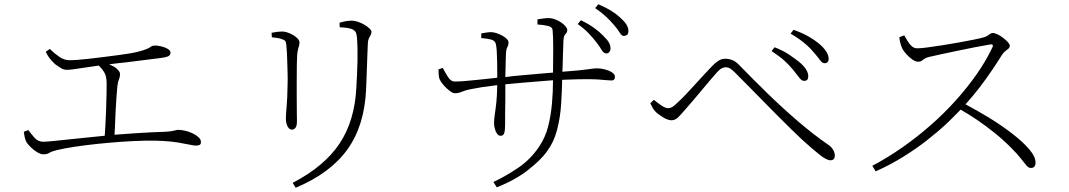

<svg xmlns="http://www.w3.org/2000/svg" viewBox="-20 -831 5020 902"><path d="M184 -106Q171 -106 154.5 -116Q138 -126 124.5 -139.5Q111 -153 105 -162Q100 -171 97 -182.5Q94 -194 92 -212L113 -220Q127 -201 143 -183Q159 -165 184 -165Q195 -165 235.5 -169Q276 -173 336.5 -179.5Q397 -186 469 -193Q470 -193 472 -193Q474 -214 475 -239Q477 -277 478.5 -316.5Q480 -356 480.5 -389Q481 -422 481 -438Q481 -467 473 -485Q465 -502 444 -523Q400 -517 362 -511Q314 -503 295 -503Q279 -503 267 -510.5Q255 -518 241 -528Q231 -536 217.5 -552Q204 -568 195 -588L214 -601Q237 -579 259.5 -563.5Q282 -548 309 -548Q335 -548 394 -554.5Q453 -561 535 -572Q597 -580 628.5 -588Q660 -596 673 -602.5Q686 -609 691.5 -613Q697 -617 708 -617Q719 -617 731.5 -614.5Q744 -612 755.5 -607.5Q767 -603 774 -597Q781 -591 781 -584Q781 -575 774.5 -569.5Q768 -564 750 -561Q735 -558 699 -554L619 -544Q575 -538 534 -534Q511 -531 493 -529Q506 -523 517 -517Q529 -509 536.5 -500Q544 -491 544 -482Q544 -470 538.5 -457Q533 -444 531 -422Q529 -404 527 -373Q525 -342 523 -306Q521 -270 520 -235Q519 -215 518 -198Q566 -202 615 -205Q689 -210 756 -212Q775 -213 786.5 -215Q798 -217 805 -219Q812 -221 817 -221Q831 -221 849 -217Q867 -213 884 -205Q901 -197 912.5 -186.5Q924 -176 924 -164Q924 -154 918 -150.5Q912 -147 901 -147Q891 -147 870 -151.5Q849 -156 816.5 -161.5Q784 -167 741 -169Q708 -171 658.5 -170Q609 -169 551.5 -165Q494 -161 437 -155Q380 -149 330.5 -141.5Q281 -134 248 -126Q223 -120 212 -113Q201 -106 184 -106Z M1355 28Q1503 -49 1574.5 -155.5Q1646 -262 1654 -418Q1656 -454 1657.5 -485.5Q1659 -517 1659.5 -545Q1660 -573 1659.5 -600Q1659 -627 1657 -654Q1656 -665 1653 -675.5Q1650 -686 1636 -693Q1629 -697 1612.5 -699.5Q1596 -702 1576 -703L1575 -724Q1589 -729 1605 -731.5Q1621 -734 1632 -734Q1646 -734 1662 -728.5Q1678 -723 1692.5 -714.5Q1707 -706 1716 -697Q1725 -688 1725 -682Q1725 -672 1721 -665.5Q1717 -659 1713 -651Q1709 -643 1708 -626Q1707 -604 1706 -576.5Q1705 -549 1704 -520.5Q1703 -492 1702 -464.5Q1701 -437 1700 -414Q1693 -242 1612.5 -129.5Q1532 -17 1369 51ZM1352 -222Q1343 -222 1336.5 -229Q1330 -236 1326.5 -248Q1323 -260 1323 -274Q1323 -294 1326.5 -330.5Q1330 -367 1331 -432Q1332 -455 1331 -489.5Q1330 -524 1329 -557Q1328 -590 1326 -607Q1325 -626 1322.5 -634Q1320 -642 1307 -646Q1295 -651 1283.5 -652.5Q1272 -654 1257 -656L1256 -677Q1270 -680 1283 -681.5Q1296 -683 1305 -683Q1318 -683 1332 -678Q1346 -673 1358.5 -665.5Q1371 -658 1379 -649Q1387 -640 1387 -632Q1387 -624 1385 -617Q1383 -610 1380.5 -600.5Q1378 -591 1376 -573Q1375 -560 1374.5 -527.5Q1374 -495 1374 -454V-372Q1374 -331 1374.5 -301Q1375 -271 1375 -262Q1375 -238 1367.5 -230Q1360 -222 1352 -222Z M2298 24Q2354 -2 2414 -42.5Q2474 -83 2514 -144Q2542 -186 2555 -236.5Q2568 -287 2573 -344Q2578 -398 2578 -454Q2559 -452 2540 -451Q2484 -447 2430 -442Q2390 -438 2354 -435Q2354 -402 2354 -369Q2353 -325 2353 -292V-247Q2353 -217 2348.5 -205Q2344 -193 2332 -193Q2322 -193 2315 -203Q2308 -213 2304.5 -227Q2301 -241 2301 -252Q2301 -272 2304.5 -293.5Q2308 -315 2312 -352Q2315 -381 2316 -431Q2277 -426 2247 -422Q2212 -416 2186 -411Q2167 -407 2150 -400Q2133 -393 2117 -393Q2107 -393 2092 -404.5Q2077 -416 2064 -431Q2051 -446 2046 -457Q2042 -465 2041 -480.5Q2040 -496 2040 -505L2060 -512Q2071 -491 2084.5 -469.5Q2098 -448 2116 -448Q2133 -448 2160.5 -450Q2188 -452 2219.5 -455.5Q2251 -459 2281 -462Q2300 -464 2316 -466V-491Q2316 -515 2315.5 -542.5Q2315 -570 2313.5 -593Q2312 -616 2309 -626Q2305 -640 2288 -645Q2271 -650 2241 -652V-674Q2252 -676 2264.5 -678Q2277 -680 2287 -680Q2298 -680 2312 -675.5Q2326 -671 2339 -664Q2352 -657 2360.5 -648.5Q2369 -640 2369 -632Q2369 -622 2366.5 -616.5Q2364 -611 2361 -604Q2358 -597 2357 -581Q2357 -572 2356 -553.5Q2355 -535 2355 -510Q2354 -491 2354 -469L2395 -474Q2430 -477 2467.5 -480.5Q2505 -484 2542 -487Q2560 -489 2578 -490Q2579 -557 2579 -604Q2579 -660 2576 -690Q2575 -704 2555 -709Q2535 -714 2505 -716V-740L2531 -744Q2544 -746 2555 -746Q2572 -746 2588 -740Q2604 -734 2617 -725Q2630 -716 2637.5 -706.5Q2645 -697 2645 -691Q2645 -681 2641 -676.5Q2637 -672 2632.5 -665.5Q2628 -659 2627 -641Q2626 -618 2625 -583.5Q2624 -549 2623 -516Q2623 -504 2622 -494Q2667 -497 2695 -500Q2726 -503 2742.5 -505.5Q2759 -508 2768 -509Q2777 -510 2786 -510Q2802 -510 2821.5 -505Q2841 -500 2855 -491Q2869 -482 2869 -470Q2869 -463 2865.5 -458Q2862 -453 2851 -453Q2842 -453 2828 -454.5Q2814 -456 2792 -457.5Q2770 -459 2737 -459Q2697 -459 2646 -457Q2634 -457 2621 -456Q2620 -399 2616 -340Q2612 -278 2597 -220.5Q2582 -163 2547 -116Q2520 -79 2461 -32.5Q2402 14 2314 49ZM2827 -580Q2815 -581 2806 -597Q2797 -613 2781 -633Q2766 -653 2745.5 -674.5Q2725 -696 2694 -718L2709 -736Q2746 -718 2771.5 -699.5Q2797 -681 2813 -664Q2833 -645 2841 -630.5Q2849 -616 2848 -601Q2847 -591 2841 -585Q2835 -579 2827 -580ZM2910 -662Q2900 -663 2890.5 -679Q2881 -695 2864 -714Q2847 -734 2827.5 -752.5Q2808 -771 2776 -793L2791 -811Q2828 -795 2854 -778.5Q2880 -762 2897 -745Q2916 -728 2924.5 -713Q2933 -698 2932 -683Q2932 -672 2925.5 -667Q2919 -662 2910 -662Z M3854 -534Q3843 -534 3832.5 -548.5Q3822 -563 3803 -585Q3784 -608 3756.5 -630.5Q3729 -653 3694 -673L3708 -691Q3750 -676 3778.5 -659.5Q3807 -643 3824 -629Q3873 -589 3873 -554Q3873 -545 3868 -539.5Q3863 -534 3854 -534ZM3758 -451Q3746 -451 3735 -466Q3724 -481 3706 -503Q3687 -526 3665 -546Q3643 -566 3605 -591L3619 -609Q3660 -593 3687 -574.5Q3714 -556 3732 -542Q3780 -503 3777 -469Q3776 -459 3771 -455Q3766 -451 3758 -451ZM3881 -78Q3863 -78 3828 -106Q3793 -134 3746 -177Q3727 -195 3697 -224Q3667 -253 3632 -288.5Q3597 -324 3560.5 -361Q3524 -398 3491 -431.5Q3458 -465 3433 -490Q3419 -504 3409.5 -509.5Q3400 -515 3389 -515Q3381 -515 3371.5 -510.5Q3362 -506 3350 -493Q3338 -480 3318.5 -457Q3299 -434 3277 -407.5Q3255 -381 3234 -356.5Q3213 -332 3198 -315Q3179 -293 3165.5 -279.5Q3152 -266 3134 -266Q3118 -266 3095.5 -279.5Q3073 -293 3059 -307Q3051 -315 3045.5 -325.5Q3040 -336 3035 -346L3052 -362Q3071 -346 3088.5 -334.5Q3106 -323 3119 -323Q3130 -323 3140 -329.5Q3150 -336 3163 -349Q3180 -364 3202 -387.5Q3224 -411 3247.5 -436.5Q3271 -462 3292 -485Q3313 -508 3326 -521Q3340 -536 3355 -545.5Q3370 -555 3387 -555Q3404 -555 3421 -548.5Q3438 -542 3458 -520Q3519 -457 3589 -389Q3659 -321 3731.5 -259Q3804 -197 3871 -151Q3885 -142 3893.5 -128Q3902 -114 3902 -100Q3902 -90 3897 -84Q3892 -78 3881 -78Z M4078 -52Q4148 -89 4217 -137Q4286 -185 4350 -241Q4414 -297 4469.5 -358.5Q4525 -420 4569.5 -484Q4614 -548 4643 -610Q4646 -617 4643 -620Q4641 -624 4631 -622Q4600 -617 4559.5 -609Q4519 -601 4478.5 -592.5Q4438 -584 4403 -576.5Q4368 -569 4347 -564Q4332 -561 4324 -555.5Q4316 -550 4310 -545.5Q4304 -541 4293 -541Q4282 -541 4267 -551Q4252 -561 4239.5 -575Q4227 -589 4221 -599Q4217 -606 4212 -620.5Q4207 -635 4205 -656L4228 -665Q4235 -654 4243 -639.5Q4251 -625 4262.5 -614.5Q4274 -604 4290 -604Q4305 -604 4335.5 -608Q4366 -612 4404.5 -618Q4443 -624 4482 -631Q4521 -638 4553.5 -644.5Q4586 -651 4603 -656Q4613 -659 4619.5 -663.5Q4626 -668 4632 -672Q4638 -676 4644 -676Q4653 -676 4666.5 -669.5Q4680 -663 4693 -653Q4706 -643 4715 -633Q4724 -623 4724 -616Q4724 -608 4717.5 -602.5Q4711 -597 4702.5 -590.5Q4694 -584 4687 -573Q4670 -545 4643 -505Q4616 -465 4582 -420Q4551 -380 4516 -341Q4570 -312 4625 -279Q4685 -242 4735 -203.5Q4785 -165 4815 -130Q4845 -95 4845 -67Q4845 -56 4840 -49Q4835 -42 4823 -42Q4812 -42 4802.5 -53Q4793 -64 4777 -85Q4761 -106 4730 -137Q4691 -176 4651 -208Q4611 -240 4570 -268Q4533 -293 4493 -316Q4463 -285 4429 -252Q4385 -211 4333 -170.5Q4281 -130 4221 -93Q4161 -56 4094 -26Z"/></svg>

Font: Noto Serif HK ExtraLight ExtraLight
Style: Regular
Weight: 250
Version: Version 2.003-H1;hotconv 1.1.1;makeotfexe 2.6.0